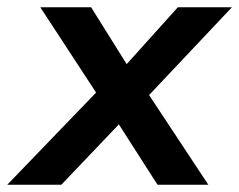

<svg xmlns="http://www.w3.org/2000/svg" viewBox="-55 -509 659 529"><path d="M-35 0 231 -276 230 -223 56 -489H196L308 -310H274L435 -489H584L334 -224V-280L519 0H379L256 -192L296 -191L114 0Z"/></svg>

Font: Nunito Sans 12pt
Style: Bold Italic
Weight: 700
Italic angle: -9°
Designer: Vernon Adams
Foundry: Vernon Adams
Version: Version 3.101;gftools[0.9.27]